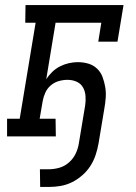

<svg xmlns="http://www.w3.org/2000/svg" viewBox="-20 -540 540 760"><path d="M139 200 138 130H173Q194 130 215 124Q236 118 253 103Q270 88 279.5 68Q289 48 292 28L317 -122Q320 -141 318.5 -160Q317 -179 308.5 -194Q300 -209 283.5 -216.5Q267 -224 247 -224Q230 -224 212.5 -219Q195 -214 181 -202Q167 -190 159.5 -173.5Q152 -157 149 -140L137 -70H200L201 0H8V-70H58L121 -450H80L81 -520H469L445 -375H369L381 -450H200L163 -226Q173 -242 187 -255.5Q201 -269 218 -277.5Q235 -286 253 -290Q271 -294 288 -294Q310 -294 330 -288Q350 -282 364.5 -268Q379 -254 386 -235Q393 -216 396.5 -195.5Q400 -175 398.5 -153.5Q397 -132 393 -110L370 28Q366 51 358.5 73.5Q351 96 338 116.5Q325 137 305.5 154Q286 171 264.5 181.5Q243 192 220 196Q197 200 174 200Z"/></svg>

Font: Iosevka Curly Slab
Style: Italic
Weight: 400
Italic angle: -9°
Monospace: yes
Designer: Belleve Invis
Foundry: Belleve Invis
Version: Version 22.1.2; ttfautohint (v1.8.4)